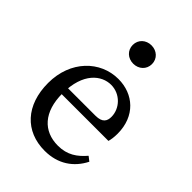

<svg xmlns="http://www.w3.org/2000/svg" viewBox="-211 -817 932 932"><g transform="rotate(45 254.5 -351.5)"><path d="M267 13C358 13 422 -32 458 -103L435 -121C399 -79 359 -50 295 -50C195 -50 131 -118 131 -245C131 -388 205 -442 269 -442C332 -442 380 -390 380 -333C380 -305 369 -282 321 -282H83V-240H452C456 -253 459 -273 459 -296C459 -417 377 -487 274 -487C150 -487 46 -385 46 -232C46 -80 133 13 267 13ZM272 -590C309 -590 338 -616 338 -653C338 -690 309 -716 272 -716C235 -716 206 -690 206 -653C206 -616 235 -590 272 -590Z"/></g></svg>

Font: Source Serif Variable
Style: Regular
Weight: 389
Designer: Frank Grießhammer
Foundry: Adobe Systems Incorporated
Version: Version 3.001;hotconv 1.0.111;makeotfexe 2.5.65597